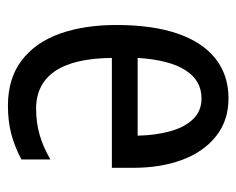

<svg xmlns="http://www.w3.org/2000/svg" viewBox="-76 -510 596 484"><g transform="rotate(-90 222.0 -268.0)"><path d="M198 -546Q266 -546 311.5 -511.5Q357 -477 379 -415.5Q401 -354 401 -272Q401 -182 379.5 -119Q358 -56 316.5 -23Q275 10 216 10Q160 10 120.5 -21.5Q81 -53 61 -107Q41 -161 41 -229V-284H318Q317 -380 284.5 -427.5Q252 -475 190 -475Q156 -475 125.5 -466.5Q95 -458 62 -439V-512Q94 -529 126 -537.5Q158 -546 198 -546ZM122 -219Q123 -174 133 -137.5Q143 -101 163.5 -79.5Q184 -58 216 -58Q261 -58 287 -98.5Q313 -139 318 -219Z"/></g></svg>

Font: Noto Sans Display Condensed
Style: Regular
Weight: 400
Width: 3
Designer: Monotype Design Team
Foundry: Monotype Imaging Inc.
Version: Version 2.003